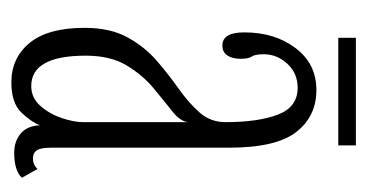

<svg xmlns="http://www.w3.org/2000/svg" viewBox="-174 -462 646 338"><g transform="rotate(90 149.0 -293.0)"><path d="M125 10Q82 10 55.5 -22.2Q29 -54.5 29 -119Q29 -164 45.8 -194.5Q62.5 -225 87.2 -246.2Q112 -267.5 136.8 -285Q161.5 -302.5 178.2 -321.5Q195 -340.5 195 -367Q195 -424.5 181.8 -459.2Q168.5 -494 134.5 -494Q109 -494 92.2 -475.8Q75.5 -457.5 75.5 -434.5Q75.5 -419 79.5 -413.2Q83.5 -407.5 83.5 -393.5Q83.5 -379.5 77.8 -370.5Q72 -361.5 60 -361.5Q37 -361.5 37 -400Q37 -454 64.8 -490.5Q92.5 -527 138.5 -527Q184.5 -527 212.2 -491.8Q240 -456.5 240 -373V-60Q240 -41 244.8 -34.5Q249.5 -28 258.5 -28Q265.5 -28 270.2 -30.5Q275 -33 277.5 -36L293 -8.5Q280 5 249 5Q228.5 5 215 -6.5Q201.5 -18 200.5 -40.5Q195.5 -26 178.5 -8Q161.5 10 125 10ZM131.5 -25Q152.5 -25 166.8 -41.5Q181 -58 188 -79.2Q195 -100.5 195 -115.5V-301.5Q194 -287.5 176.2 -273.5Q158.5 -259.5 135.5 -240.5Q112.5 -221.5 95.2 -193Q78 -164.5 78 -121Q78 -25 131.5 -25ZM46.5 -565.5V-596.5H236V-565.5Z"/></g></svg>

Font: Imbue 10pt ExtraLight
Style: Regular
Weight: 200
Designer: Tyler Finck
Foundry: Etcetera Type Company
Version: Version 1.102; ttfautohint (v1.8.3)